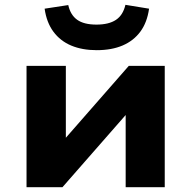

<svg xmlns="http://www.w3.org/2000/svg" viewBox="-20 -776 794 796"><path d="M90 0V-503H253V-190H240L514 -503H663V0H501V-314H514L239 0ZM381 -568Q321 -568 275.5 -587Q230 -606 201.5 -644.5Q173 -683 165 -740L263 -755Q272 -714 300 -694Q328 -674 380 -674Q431 -674 460.5 -693.5Q490 -713 500 -756L598 -740Q590 -683 562 -645Q534 -607 488.5 -587.5Q443 -568 381 -568Z"/></svg>

Font: Nunito Sans 7pt SemiExpanded ExtraBold
Style: Regular
Weight: 800
Width: 6
Designer: Vernon Adams
Foundry: Vernon Adams
Version: Version 3.101;gftools[0.9.27]